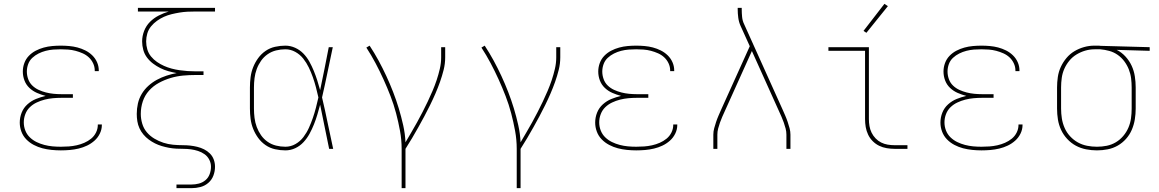

<svg xmlns="http://www.w3.org/2000/svg" viewBox="-20 -776 6040 1001"><path d="M297 8Q273 8 248.5 5.5Q224 3 201 -3Q178 -9 156 -20.5Q134 -32 117 -49.5Q100 -67 91.5 -90Q83 -113 83 -137Q83 -164 93 -189Q103 -214 123 -232Q143 -250 167.5 -260Q192 -270 218 -276Q195 -282 173 -291.5Q151 -301 133.5 -317.5Q116 -334 107.5 -356.5Q99 -379 99 -403Q99 -426 107 -447.5Q115 -469 130.5 -485Q146 -501 166 -511.5Q186 -522 208 -528Q230 -534 252.5 -536Q275 -538 297 -538Q319 -538 341 -536Q363 -534 384 -528.5Q405 -523 425 -513Q445 -503 461 -487.5Q477 -472 486 -451.5Q495 -431 495 -409Q495 -408 495 -407Q495 -406 495 -405H474Q474 -405 474 -406Q474 -407 474 -408Q474 -428 465.5 -446Q457 -464 443 -477Q429 -490 411 -498Q393 -506 374 -511Q355 -516 335.5 -517.5Q316 -519 297 -519Q277 -519 257.5 -517.5Q238 -516 218.5 -511Q199 -506 181 -497Q163 -488 148.5 -474.5Q134 -461 127 -442Q120 -423 120 -403Q120 -383 127 -363.5Q134 -344 148.5 -330Q163 -316 181.5 -307.5Q200 -299 219.5 -294Q239 -289 259.5 -287Q280 -285 300 -285H360V-266H300Q278 -266 256 -264Q234 -262 212.5 -256.5Q191 -251 171 -241.5Q151 -232 135.5 -217Q120 -202 112 -181Q104 -160 104 -138Q104 -116 112 -95.5Q120 -75 135.5 -60Q151 -45 170.5 -35.5Q190 -26 211 -20.5Q232 -15 253.5 -13Q275 -11 297 -11Q318 -11 338.5 -12.5Q359 -14 379.5 -18.5Q400 -23 419.5 -31.5Q439 -40 455 -53Q471 -66 480.5 -85Q490 -104 490 -125Q490 -125 490 -125.5Q490 -126 490 -127H511Q511 -126 511 -125.5Q511 -125 511 -124Q511 -101 500.5 -79.5Q490 -58 472.5 -42.5Q455 -27 434 -17Q413 -7 390 -1.5Q367 4 343.5 6Q320 8 297 8Z M900 205V186H978Q998 186 1017 181Q1036 176 1051 163.5Q1066 151 1073 132Q1080 113 1080 93Q1080 74 1071 56.5Q1062 39 1046.5 28Q1031 17 1012.5 11Q994 5 975 2.5Q956 0 937 0Q918 0 899 -1Q880 -2 861 -5.5Q842 -9 823.5 -14.5Q805 -20 788 -28.5Q771 -37 755.5 -48.5Q740 -60 727.5 -75Q715 -90 707 -107.5Q699 -125 696 -144Q693 -163 693 -182Q693 -182 693 -182Q693 -182 693 -182Q693 -210 699 -236.5Q705 -263 719 -286.5Q733 -310 753.5 -328.5Q774 -347 798 -360Q822 -373 848 -381.5Q874 -390 901 -395Q879 -399 857.5 -405Q836 -411 816 -421Q796 -431 778 -444.5Q760 -458 746.5 -476Q733 -494 727 -516Q721 -538 721 -560Q721 -588 731.5 -615Q742 -642 762 -662Q782 -682 807.5 -695Q833 -708 860 -716H699V-735H1101V-716H1001Q979 -716 958 -715Q937 -714 916 -710.5Q895 -707 874.5 -702Q854 -697 835 -688.5Q816 -680 798.5 -667.5Q781 -655 767.5 -638.5Q754 -622 748 -601.5Q742 -581 742 -560Q742 -539 748 -518.5Q754 -498 767.5 -481.5Q781 -465 798.5 -453Q816 -441 835 -432.5Q854 -424 874.5 -418.5Q895 -413 916 -410Q937 -407 958 -405.5Q979 -404 1001 -404H1041V-385H1001Q967 -385 934.5 -382Q902 -379 870 -369.5Q838 -360 808.5 -344Q779 -328 757 -303.5Q735 -279 724.5 -247.5Q714 -216 714 -182Q714 -157 721.5 -131.5Q729 -106 745.5 -86.5Q762 -67 784.5 -53.5Q807 -40 831.5 -32Q856 -24 882 -21.5Q908 -19 934 -19Q953 -19 971.5 -17Q990 -15 1008.5 -10.5Q1027 -6 1044 2.5Q1061 11 1074.5 24.5Q1088 38 1094.5 56Q1101 74 1101 93Q1101 117 1092.5 139.5Q1084 162 1066 177.5Q1048 193 1025 199Q1002 205 978 205Z M1468 8Q1441 8 1414 2Q1387 -4 1364.5 -19.5Q1342 -35 1326 -57Q1310 -79 1300 -104Q1290 -129 1286.5 -156Q1283 -183 1283 -210V-320Q1283 -347 1286.5 -374Q1290 -401 1300 -426Q1310 -451 1326 -473Q1342 -495 1364.5 -510.5Q1387 -526 1414 -532Q1441 -538 1468 -538Q1494 -538 1518.5 -527Q1543 -516 1561.5 -497Q1580 -478 1593 -454.5Q1606 -431 1616 -406.5Q1626 -382 1634 -357Q1642 -332 1649 -306Q1661 -362 1672 -418Q1683 -474 1694 -530H1715Q1701 -465 1687.5 -399Q1674 -333 1659 -268Q1675 -201 1688.5 -134Q1702 -67 1717 0H1696Q1684 -57 1672.5 -115Q1661 -173 1649 -230Q1642 -204 1634.5 -178.5Q1627 -153 1617 -128Q1607 -103 1594 -79Q1581 -55 1562.5 -35Q1544 -15 1519.5 -3.5Q1495 8 1468 8ZM1468 -11Q1496 -11 1520.5 -25Q1545 -39 1562 -61.5Q1579 -84 1590.5 -109.5Q1602 -135 1611 -161Q1620 -187 1627 -214Q1634 -241 1640 -268Q1634 -295 1627 -321.5Q1620 -348 1611 -373.5Q1602 -399 1590 -424Q1578 -449 1561 -470.5Q1544 -492 1519.5 -505.5Q1495 -519 1468 -519Q1443 -519 1419 -513Q1395 -507 1375 -493Q1355 -479 1341 -459Q1327 -439 1318.5 -416Q1310 -393 1307 -368.5Q1304 -344 1304 -320V-210Q1304 -186 1307 -161.5Q1310 -137 1318.5 -114Q1327 -91 1341 -71Q1355 -51 1375 -37Q1395 -23 1419 -17Q1443 -11 1468 -11Z M2074 205V0Q2074 -47 2065.5 -93.5Q2057 -140 2045 -185.5Q2033 -231 2016 -275Q1999 -319 1979.5 -362Q1960 -405 1938 -446.5Q1916 -488 1890 -528L1907 -538Q1932 -500 1953.5 -460.5Q1975 -421 1994 -380Q2013 -339 2029.5 -296.5Q2046 -254 2059 -211Q2072 -168 2082 -123.5Q2092 -79 2094 -34Q2109 -60 2124.5 -86Q2140 -112 2154.5 -138.5Q2169 -165 2183 -192Q2197 -219 2210 -246.5Q2223 -274 2235 -302Q2247 -330 2256.5 -358.5Q2266 -387 2273 -417Q2280 -447 2280 -477V-530H2301V-477Q2301 -444 2293 -412Q2285 -380 2274 -349Q2263 -318 2250 -288Q2237 -258 2222.5 -228.5Q2208 -199 2192.5 -170Q2177 -141 2161 -112.5Q2145 -84 2128.5 -56Q2112 -28 2094 0V205Z M2674 205V0Q2674 -47 2665.5 -93.5Q2657 -140 2645 -185.5Q2633 -231 2616 -275Q2599 -319 2579.5 -362Q2560 -405 2538 -446.5Q2516 -488 2490 -528L2507 -538Q2532 -500 2553.5 -460.5Q2575 -421 2594 -380Q2613 -339 2629.5 -296.5Q2646 -254 2659 -211Q2672 -168 2682 -123.5Q2692 -79 2694 -34Q2709 -60 2724.5 -86Q2740 -112 2754.5 -138.5Q2769 -165 2783 -192Q2797 -219 2810 -246.5Q2823 -274 2835 -302Q2847 -330 2856.5 -358.5Q2866 -387 2873 -417Q2880 -447 2880 -477V-530H2901V-477Q2901 -444 2893 -412Q2885 -380 2874 -349Q2863 -318 2850 -288Q2837 -258 2822.5 -228.5Q2808 -199 2792.5 -170Q2777 -141 2761 -112.5Q2745 -84 2728.5 -56Q2712 -28 2694 0V205Z M3297 8Q3273 8 3248.5 5.5Q3224 3 3201 -3Q3178 -9 3156 -20.5Q3134 -32 3117 -49.5Q3100 -67 3091.5 -90Q3083 -113 3083 -137Q3083 -164 3093 -189Q3103 -214 3123 -232Q3143 -250 3167.5 -260Q3192 -270 3218 -276Q3195 -282 3173 -291.5Q3151 -301 3133.5 -317.5Q3116 -334 3107.5 -356.5Q3099 -379 3099 -403Q3099 -426 3107 -447.5Q3115 -469 3130.5 -485Q3146 -501 3166 -511.5Q3186 -522 3208 -528Q3230 -534 3252.5 -536Q3275 -538 3297 -538Q3319 -538 3341 -536Q3363 -534 3384 -528.5Q3405 -523 3425 -513Q3445 -503 3461 -487.5Q3477 -472 3486 -451.5Q3495 -431 3495 -409Q3495 -408 3495 -407Q3495 -406 3495 -405H3474Q3474 -405 3474 -406Q3474 -407 3474 -408Q3474 -428 3465.5 -446Q3457 -464 3443 -477Q3429 -490 3411 -498Q3393 -506 3374 -511Q3355 -516 3335.5 -517.5Q3316 -519 3297 -519Q3277 -519 3257.5 -517.5Q3238 -516 3218.5 -511Q3199 -506 3181 -497Q3163 -488 3148.5 -474.5Q3134 -461 3127 -442Q3120 -423 3120 -403Q3120 -383 3127 -363.5Q3134 -344 3148.5 -330Q3163 -316 3181.5 -307.5Q3200 -299 3219.5 -294Q3239 -289 3259.5 -287Q3280 -285 3300 -285H3360V-266H3300Q3278 -266 3256 -264Q3234 -262 3212.5 -256.5Q3191 -251 3171 -241.5Q3151 -232 3135.5 -217Q3120 -202 3112 -181Q3104 -160 3104 -138Q3104 -116 3112 -95.5Q3120 -75 3135.5 -60Q3151 -45 3170.5 -35.5Q3190 -26 3211 -20.5Q3232 -15 3253.5 -13Q3275 -11 3297 -11Q3318 -11 3338.5 -12.5Q3359 -14 3379.5 -18.5Q3400 -23 3419.5 -31.5Q3439 -40 3455 -53Q3471 -66 3480.5 -85Q3490 -104 3490 -125Q3490 -125 3490 -125.5Q3490 -126 3490 -127H3511Q3511 -126 3511 -125.5Q3511 -125 3511 -124Q3511 -101 3500.5 -79.5Q3490 -58 3472.5 -42.5Q3455 -27 3434 -17Q3413 -7 3390 -1.5Q3367 4 3343.5 6Q3320 8 3297 8Z M3699 0V-74Q3699 -91 3703.5 -107.5Q3708 -124 3713.5 -140.5Q3719 -157 3726 -173Q3733 -189 3740 -205L3889 -535L3841 -641Q3832 -661 3829 -683.5Q3826 -706 3826 -728V-735H3847V-728Q3847 -708 3849 -687.5Q3851 -667 3860 -649L4060 -205Q4067 -189 4074 -173Q4081 -157 4086.5 -140.5Q4092 -124 4096.5 -107.5Q4101 -91 4101 -74V0H4080V-74Q4080 -90 4076 -105.5Q4072 -121 4066.5 -136.5Q4061 -152 4054.5 -167Q4048 -182 4041 -197L3900 -510L3759 -197Q3752 -182 3745.5 -167Q3739 -152 3733.5 -136.5Q3728 -121 3724 -105.5Q3720 -90 3720 -74V0Z M4644 0Q4624 0 4603 -3.5Q4582 -7 4563.5 -16Q4545 -25 4530 -40Q4515 -55 4506 -74Q4497 -93 4493.5 -113.5Q4490 -134 4490 -155V-511H4299V-530H4510V-155Q4510 -137 4513 -119Q4516 -101 4524 -84.5Q4532 -68 4545 -54.5Q4558 -41 4574 -33Q4590 -25 4608 -22Q4626 -19 4644 -19H4711V0ZM4497 -605 4482 -615 4591 -756 4609 -744Z M5097 8Q5073 8 5048.5 5.5Q5024 3 5001 -3Q4978 -9 4956 -20.5Q4934 -32 4917 -49.5Q4900 -67 4891.5 -90Q4883 -113 4883 -137Q4883 -164 4893 -189Q4903 -214 4923 -232Q4943 -250 4967.5 -260Q4992 -270 5018 -276Q4995 -282 4973 -291.5Q4951 -301 4933.5 -317.5Q4916 -334 4907.5 -356.5Q4899 -379 4899 -403Q4899 -426 4907 -447.5Q4915 -469 4930.5 -485Q4946 -501 4966 -511.5Q4986 -522 5008 -528Q5030 -534 5052.5 -536Q5075 -538 5097 -538Q5119 -538 5141 -536Q5163 -534 5184 -528.5Q5205 -523 5225 -513Q5245 -503 5261 -487.5Q5277 -472 5286 -451.5Q5295 -431 5295 -409Q5295 -408 5295 -407Q5295 -406 5295 -405H5274Q5274 -405 5274 -406Q5274 -407 5274 -408Q5274 -428 5265.5 -446Q5257 -464 5243 -477Q5229 -490 5211 -498Q5193 -506 5174 -511Q5155 -516 5135.5 -517.5Q5116 -519 5097 -519Q5077 -519 5057.5 -517.5Q5038 -516 5018.5 -511Q4999 -506 4981 -497Q4963 -488 4948.5 -474.5Q4934 -461 4927 -442Q4920 -423 4920 -403Q4920 -383 4927 -363.5Q4934 -344 4948.5 -330Q4963 -316 4981.5 -307.5Q5000 -299 5019.5 -294Q5039 -289 5059.5 -287Q5080 -285 5100 -285H5160V-266H5100Q5078 -266 5056 -264Q5034 -262 5012.5 -256.5Q4991 -251 4971 -241.5Q4951 -232 4935.5 -217Q4920 -202 4912 -181Q4904 -160 4904 -138Q4904 -116 4912 -95.5Q4920 -75 4935.5 -60Q4951 -45 4970.5 -35.5Q4990 -26 5011 -20.5Q5032 -15 5053.5 -13Q5075 -11 5097 -11Q5118 -11 5138.5 -12.5Q5159 -14 5179.5 -18.5Q5200 -23 5219.5 -31.5Q5239 -40 5255 -53Q5271 -66 5280.5 -85Q5290 -104 5290 -125Q5290 -125 5290 -125.5Q5290 -126 5290 -127H5311Q5311 -126 5311 -125.5Q5311 -125 5311 -124Q5311 -101 5300.5 -79.5Q5290 -58 5272.5 -42.5Q5255 -27 5234 -17Q5213 -7 5190 -1.5Q5167 4 5143.5 6Q5120 8 5097 8Z M5699 8Q5671 8 5642.5 2.5Q5614 -3 5589 -16.5Q5564 -30 5544 -51.5Q5524 -73 5512 -99Q5500 -125 5495.5 -153Q5491 -181 5491 -210V-320Q5491 -347 5495 -374.5Q5499 -402 5510.5 -427Q5522 -452 5540 -473.5Q5558 -495 5581.5 -509Q5605 -523 5631.5 -530.5Q5658 -538 5686 -538Q5689 -538 5692.5 -538Q5696 -538 5700 -538Q5705 -538 5709 -538Q5713 -538 5718 -537L5974 -530V-511L5802 -516Q5828 -503 5848 -481Q5868 -459 5880 -433Q5892 -407 5896.5 -378Q5901 -349 5901 -320V-210Q5901 -182 5896.5 -154Q5892 -126 5881 -100Q5870 -74 5851 -52.5Q5832 -31 5807.5 -17Q5783 -3 5755 2.5Q5727 8 5699 8ZM5699 -11Q5725 -11 5750 -16Q5775 -21 5797 -34Q5819 -47 5836 -67Q5853 -87 5863 -110.5Q5873 -134 5876.5 -159Q5880 -184 5880 -210V-320Q5880 -344 5877 -368Q5874 -392 5865 -414.5Q5856 -437 5841.5 -456.5Q5827 -476 5807 -490Q5787 -504 5763.5 -510.5Q5740 -517 5716 -519H5700Q5697 -519 5693.5 -519Q5690 -519 5687 -519Q5662 -519 5638 -512Q5614 -505 5592.5 -492Q5571 -479 5555 -459.5Q5539 -440 5529 -417.5Q5519 -395 5515.5 -370Q5512 -345 5512 -320V-210Q5512 -184 5516 -158.5Q5520 -133 5530.5 -109Q5541 -85 5559 -65.5Q5577 -46 5599.5 -33.5Q5622 -21 5647.5 -16Q5673 -11 5699 -11Z"/></svg>

Font: Iosevka Curly Thin Extended
Style: Regular
Weight: 100
Width: 7
Monospace: yes
Designer: Belleve Invis
Foundry: Belleve Invis
Version: Version 11.1.0; ttfautohint (v1.8.3)